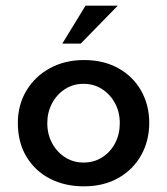

<svg xmlns="http://www.w3.org/2000/svg" viewBox="-20 -648 590 678"><path d="M43 -214Q43 -277 73 -327.5Q103 -378 156 -407Q209 -436 277 -436Q346 -436 398 -407Q450 -378 478.5 -327.5Q507 -277 507 -214Q507 -151 478.5 -100Q450 -49 398 -19.5Q346 10 276 10Q209 10 156.5 -17Q104 -44 73.5 -94.5Q43 -145 43 -214ZM147 -213Q147 -174 164 -142.5Q181 -111 210 -92.5Q239 -74 275 -74Q312 -74 341 -92.5Q370 -111 386.5 -142.5Q403 -174 403 -213Q403 -252 386.5 -283Q370 -314 341 -333Q312 -352 275 -352Q238 -352 209 -333Q180 -314 163.5 -282.5Q147 -251 147 -213ZM396 -628 265 -494H200L282 -628Z"/></svg>

Font: Josefin Sans Thin Medium
Style: Regular
Weight: 500
Version: Version 2.000